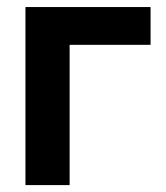

<svg xmlns="http://www.w3.org/2000/svg" viewBox="-20 -536 481 556"><path d="M416 -515.6V-406.2H181.6V0H53.7V-515.6Z"/></svg>

Font: Inter Display Semi Bold
Style: Regular
Weight: 600
Designer: Rasmus Andersson
Foundry: rsms
Version: Version 4.000;git-37864ae